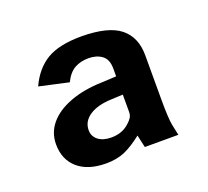

<svg xmlns="http://www.w3.org/2000/svg" viewBox="-72 -835 557 514"><g transform="rotate(-20 207.0 -578.0)"><path d="M41.5 -500.5Q41.5 -533.5 62.5 -558.5Q83.5 -583.5 122.5 -598.2Q161.5 -613 215 -614.5L255 -616.5V-638.5Q255 -665 239.8 -676.2Q224.5 -687.5 201.5 -687.5Q179 -687.5 162 -678Q145 -668.5 133 -644L49.5 -662.5Q70 -707 105.2 -728Q140.5 -749 204.5 -749Q280.5 -748.5 314 -721.5Q347.5 -694.5 347.5 -643V-515Q347.5 -464 351.5 -443L358 -412.5H262.5L254.5 -448Q226.5 -426 203.8 -416.2Q181 -406.5 151 -406.5Q99 -406.5 70.2 -431.8Q41.5 -457 41.5 -500.5ZM187.5 -467Q218.5 -467 238.5 -485.5Q247 -493 251 -499.5Q255 -506 255 -515V-564.5L222 -563Q182 -561.5 159.2 -546.2Q136.5 -531 136.5 -506Q136.5 -488.5 150.2 -477.8Q164 -467 187.5 -467Z"/></g></svg>

Font: 1883 Sans
Style: Bold
Weight: 700
Designer: 1883 Sans project is a fork of Public Sans.
Version: Version 1.009